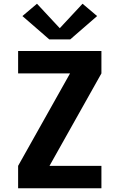

<svg xmlns="http://www.w3.org/2000/svg" viewBox="-20 -1008 640 1028"><path d="M77 0V-120L355 -615H77V-735H523V-615L245 -120H523V0ZM244 -797 100 -922 178 -988 300 -857 422 -988 500 -922 356 -797Z"/></svg>

Font: Iosevka SS04 Heavy Extended
Style: Regular
Weight: 900
Width: 7
Monospace: yes
Designer: Belleve Invis
Foundry: Belleve Invis
Version: Version 19.0.0; ttfautohint (v1.8.4)